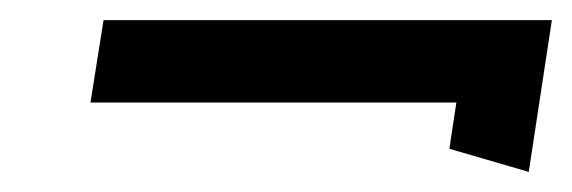

<svg xmlns="http://www.w3.org/2000/svg" viewBox="-20 -351 569 191"><path d="M70 -249H434L427 -203L506 -180L529 -331H83Z"/></svg>

Font: Charger Sport
Style: SeBdObl
Weight: 600
Designer: Jasper
Foundry: Cannot Into Space Fonts
Version: Version 1.1